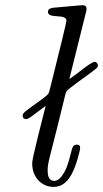

<svg xmlns="http://www.w3.org/2000/svg" viewBox="-20 -714 400 745"><path d="M67.9 -266.1Q67.9 -272.9 78.9 -282Q89.8 -291 150.9 -335Q165 -346.2 168 -351.1Q170.9 -356 174.8 -373Q237.8 -625 237.8 -633.8Q237.8 -649.9 201.9 -650.9Q166 -651.9 166 -667Q166 -672.9 168.5 -676.5Q170.9 -680.2 178.5 -682.1Q186 -684.1 187.5 -684.1Q189 -684.1 199.2 -685.1Q211.4 -686 237.8 -688.5Q264.2 -690.9 281 -692.4Q297.9 -693.8 299.8 -693.8Q315.9 -693.8 315.9 -680.2Q315.9 -675.3 314.9 -671.9L249 -407.2Q262.2 -416 276.1 -426.5Q290 -437 297.6 -443.1Q305.2 -449.2 313.5 -455.1Q321.8 -460.9 326.4 -463.9Q331.1 -466.8 335.4 -469.5Q339.8 -472.2 342.5 -473.1Q345.2 -474.1 347.2 -474.1Q350.1 -474.1 352.1 -473.1Q359.9 -467.3 359.9 -460Q359.9 -454.1 353 -448Q346.2 -441.9 318.8 -421.9Q282.7 -396 253.9 -374Q250 -371.1 247.1 -368.7Q244.1 -366.2 241.5 -363.5Q238.8 -360.8 237.8 -359.4Q236.8 -357.9 235.8 -355Q234.9 -352.1 234.4 -350.6Q233.9 -349.1 232.9 -344.5Q231.9 -339.8 231 -336.9Q222.2 -301.8 213.6 -266.4Q205.1 -231 199.5 -209.5Q193.8 -188 188.5 -166Q183.1 -144 179.9 -132.1Q176.8 -120.1 173.8 -108.2Q170.9 -96.2 169.4 -89.6Q168 -83 167 -76.9Q166 -70.8 165.5 -66.9Q165 -63 165 -59.6Q165 -56.2 165 -50.8Q165 -11.7 190.9 -12.2Q206.1 -12.2 219.5 -30.5Q232.9 -48.8 240 -68.4Q247.1 -87.9 253.4 -113.5Q259.8 -139.2 261.2 -141.1Q266.1 -153.3 277.8 -152.8Q291 -152.8 291 -141.8Q291 -130.9 280.5 -95.5Q270 -60.1 257.8 -38.1Q231.9 10.7 189 11.2Q152.8 11.2 128.9 -14.4Q105 -40 105 -79.1Q105 -80.1 105 -81.1Q105 -95.2 126 -179.2Q143.1 -248 157.2 -303.2Q145 -294.4 133.5 -285.6Q122.1 -276.9 116 -272.5Q109.9 -268.1 104 -263.4Q98.1 -258.8 95.5 -257.3Q92.8 -255.9 89.8 -254.4Q86.9 -252.9 85 -252.4Q83 -252 81.1 -252Q67.9 -252 67.9 -266.1Z"/></svg>

Font: CMU Classical Serif
Style: Italic
Weight: 500
Italic angle: -14.04°
Version: Version 0.7.0